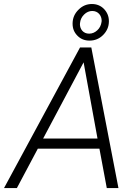

<svg xmlns="http://www.w3.org/2000/svg" viewBox="-59 -951 689 971"><path d="M308.1 -833.5C308.1 -832.5 308.1 -831.5 308.1 -830.6C308.1 -806.6 316.4 -786.6 332.5 -770.5C348.6 -753.9 369.1 -745.6 393.6 -745.6C420.4 -745.6 443.4 -754.9 462.4 -773.9C481.4 -793 491.2 -815.4 491.7 -841.3C491.7 -842.3 491.7 -843.3 491.7 -844.2C491.7 -867.7 483.4 -888.2 467.3 -905.3C450.7 -922.4 430.2 -930.7 405.8 -930.7C379.9 -930.7 357.4 -921.4 338.4 -902.3C318.8 -883.3 308.6 -860.4 308.1 -833.5ZM345.7 -834.5C347.2 -851.1 354 -865.2 366.2 -877.4C378.4 -889.6 392.6 -895.5 407.7 -895.5C437 -895.5 455.1 -872.6 455.1 -846.2C455.1 -844.2 454.6 -842.3 454.6 -840.3C452.1 -823.2 445.3 -809.1 433.1 -797.9C420.9 -786.6 407.2 -780.8 391.6 -780.8C361.8 -780.8 345.2 -803.7 345.2 -828.6C345.2 -830.6 345.7 -832.5 345.7 -834.5ZM481 0H540L402.8 -710.9H345.7L-38.6 0H26.4L132.3 -199.2H443.8ZM363.8 -635.7 434.1 -250.5H159.2Z"/></svg>

Font: Roboto Light
Style: Italic
Weight: 300
Italic angle: -12°
Designer: Google
Version: Version 2.137; 2017